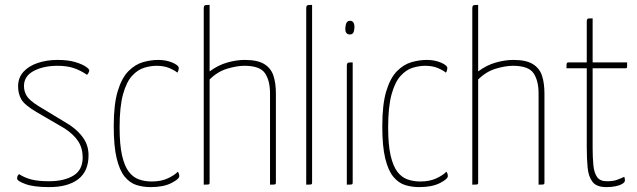

<svg xmlns="http://www.w3.org/2000/svg" viewBox="-20 -755 2605 785"><path d="M181 10Q118 10 84 -2.5Q50 -15 50 -25Q50 -30 51.5 -34.5Q53 -39 58 -43Q81 -28 109 -21Q137 -14 180 -14Q242 -14 280 -37Q318 -60 318 -111Q318 -149 300 -177Q282 -205 244 -230L129 -297Q80 -326 67 -349Q54 -372 54 -402Q54 -437 75.5 -461Q97 -485 134 -497.5Q171 -510 215 -510Q258 -510 286.5 -501.5Q315 -493 330 -483Q345 -473 345 -467Q345 -460 336 -449Q308 -468 280.5 -477Q253 -486 215 -486Q158 -486 118 -465Q78 -444 78 -403Q78 -381 89.5 -362.5Q101 -344 138 -321L265 -244Q303 -218 322.5 -188Q342 -158 342 -120Q342 -55 300 -22.5Q258 10 181 10Z M596 10Q565 10 538 1.5Q511 -7 490 -32.5Q469 -58 457 -107.5Q445 -157 445 -239Q445 -329 461.5 -383Q478 -437 505.5 -464.5Q533 -492 565 -501Q597 -510 627 -510Q659 -510 685 -499Q711 -488 711 -476Q711 -473 709.5 -467.5Q708 -462 705 -458Q693 -468 671.5 -477Q650 -486 620 -486Q596 -486 569.5 -478Q543 -470 520 -445Q497 -420 483 -369.5Q469 -319 469 -234Q469 -163 479 -119.5Q489 -76 506.5 -53Q524 -30 548 -21.5Q572 -13 600 -13Q639 -13 666.5 -26Q694 -39 707 -53Q710 -49 711.5 -44.5Q713 -40 713 -35Q713 -23 680.5 -6.5Q648 10 596 10Z M813 0V-720Q813 -728 815 -731Q817 -734 822.5 -734.5Q828 -735 837 -735V-463Q872 -489 909.5 -499.5Q947 -510 981 -510Q1033 -510 1060.5 -493Q1088 -476 1098 -445.5Q1108 -415 1108 -373V-10Q1108 -5 1107 -3Q1106 -1 1101 -0.5Q1096 0 1084 0V-373Q1084 -425 1063.5 -455.5Q1043 -486 979 -486Q948 -486 908.5 -474Q869 -462 837 -430V-10Q837 -5 836 -3Q835 -1 830 -0.5Q825 0 813 0Z M1232 0V-720Q1232 -728 1234 -731Q1236 -734 1241.5 -734.5Q1247 -735 1256 -735V-10Q1256 -5 1255 -3Q1254 -1 1249 -0.5Q1244 0 1232 0Z M1398 0V-485Q1398 -493 1400 -496Q1402 -499 1407.5 -499.5Q1413 -500 1422 -500V-10Q1422 -5 1421 -3Q1420 -1 1415 -0.5Q1410 0 1398 0ZM1409 -614Q1399 -615 1395 -622Q1391 -629 1392 -642Q1393 -656 1397.5 -663Q1402 -670 1411 -670Q1421 -670 1425.5 -662Q1430 -654 1429 -640Q1428 -627 1424 -620.5Q1420 -614 1409 -614Z M1694 10Q1663 10 1636 1.5Q1609 -7 1588 -32.5Q1567 -58 1555 -107.5Q1543 -157 1543 -239Q1543 -329 1559.5 -383Q1576 -437 1603.5 -464.5Q1631 -492 1663 -501Q1695 -510 1725 -510Q1757 -510 1783 -499Q1809 -488 1809 -476Q1809 -473 1807.5 -467.5Q1806 -462 1803 -458Q1791 -468 1769.5 -477Q1748 -486 1718 -486Q1694 -486 1667.5 -478Q1641 -470 1618 -445Q1595 -420 1581 -369.5Q1567 -319 1567 -234Q1567 -163 1577 -119.5Q1587 -76 1604.5 -53Q1622 -30 1646 -21.5Q1670 -13 1698 -13Q1737 -13 1764.5 -26Q1792 -39 1805 -53Q1808 -49 1809.5 -44.5Q1811 -40 1811 -35Q1811 -23 1778.5 -6.5Q1746 10 1694 10Z M1911 0V-720Q1911 -728 1913 -731Q1915 -734 1920.5 -734.5Q1926 -735 1935 -735V-463Q1970 -489 2007.5 -499.5Q2045 -510 2079 -510Q2131 -510 2158.5 -493Q2186 -476 2196 -445.5Q2206 -415 2206 -373V-10Q2206 -5 2205 -3Q2204 -1 2199 -0.5Q2194 0 2182 0V-373Q2182 -425 2161.5 -455.5Q2141 -486 2077 -486Q2046 -486 2006.5 -474Q1967 -462 1935 -430V-10Q1935 -5 1934 -3Q1933 -1 1928 -0.5Q1923 0 1911 0Z M2459 10Q2419 10 2402.5 -11.5Q2386 -33 2382.5 -70Q2379 -107 2379 -153V-476H2296Q2296 -487 2296.5 -492Q2297 -497 2299 -498.5Q2301 -500 2304 -500H2379V-665Q2379 -673 2380.5 -676Q2382 -679 2387 -679.5Q2392 -680 2403 -680V-500H2544Q2544 -490 2544 -484.5Q2544 -479 2542.5 -477.5Q2541 -476 2538 -476H2403V-150Q2403 -111 2406 -80Q2409 -49 2421 -31.5Q2433 -14 2461 -14Q2486 -14 2500.5 -19Q2515 -24 2532 -32Q2534 -28 2534.5 -24.5Q2535 -21 2535 -17Q2535 -10 2524.5 -3.5Q2514 3 2497 6.5Q2480 10 2459 10Z"/></svg>

Font: Yanone Kaffeesatz ExtraLight ExtraLight
Style: Regular
Weight: 250
Version: Version 2.003